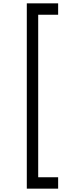

<svg xmlns="http://www.w3.org/2000/svg" viewBox="-20 -908 447 1146"><path d="M327 218H140V-888H327V-820H208V150H327Z"/></svg>

Font: Manrope Variable Light
Style: Regular
Weight: 200
Designer: Mikhail Sharanda
Foundry: Mikhail Sharanda
Version: Version 4.505